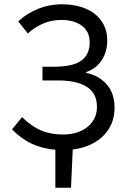

<svg xmlns="http://www.w3.org/2000/svg" viewBox="-20 -687 590 895"><path d="M36 -84Q80 -39 129 -16.5Q178 6 238 11V188H311L319 10Q361 5 396.5 -10.5Q432 -26 458.5 -51Q485 -76 499.5 -109.5Q514 -143 514 -185Q514 -253 476.5 -294.5Q439 -336 382 -347V-351Q430 -368 455 -407.5Q480 -447 480 -499Q480 -538 464.5 -569.5Q449 -601 421.5 -622.5Q394 -644 355 -655.5Q316 -667 269 -667Q208 -667 154.5 -644.5Q101 -622 65 -587L110 -531Q141 -560 180.5 -577Q220 -594 267 -594Q324 -594 361 -567.5Q398 -541 398 -489Q398 -433 359 -404.5Q320 -376 232 -376H178V-312H252Q338 -312 385 -282Q432 -252 432 -189Q432 -158 419.5 -134Q407 -110 385.5 -93.5Q364 -77 335.5 -68.5Q307 -60 274 -60Q216 -60 172 -78.5Q128 -97 83 -141Z"/></svg>

Font: Codetta
Style: Regular
Weight: 400
Italic angle: -11°
Designer: Ulrich Proeller
Foundry: PROSA GmbH
Version: Version 2.00;September 29, 2018;FontCreator 11.5.0.2427 64-b